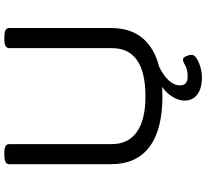

<svg xmlns="http://www.w3.org/2000/svg" viewBox="-52 -690 925 860"><g transform="rotate(-90 410.0 -259.5)"><path d="M409 6Q259 6 182 -52.5Q105 -111 105 -224V-680Q105 -691 114.5 -696.5Q124 -702 146 -702H154Q177 -702 186 -696.5Q195 -691 195 -680V-221Q195 -147 249.5 -108.5Q304 -70 409 -70Q625 -70 625 -221V-680Q625 -691 634.5 -696.5Q644 -702 666 -702H674Q697 -702 706 -696.5Q715 -691 715 -680V-224Q715 -111 637.5 -52.5Q560 6 409 6ZM494 183Q445 183 417.5 162.5Q390 142 390 105Q390 73 416 38Q442 3 494 -17L544 -10Q504 9 481 33.5Q458 58 458 85Q458 119 497 119Q529 119 546.5 108.5Q564 98 574 98Q583 98 589 112.5Q595 127 595 137Q595 149 578.5 159.5Q562 170 538.5 176.5Q515 183 494 183Z"/></g></svg>

Font: Asap Expanded
Style: Regular
Weight: 400
Width: 7
Designer: Pablo Cosgaya
Foundry: Omnibus-Type
Version: Version 3.001; ttfautohint (v1.8.4.7-5d5b)